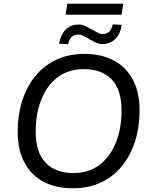

<svg xmlns="http://www.w3.org/2000/svg" viewBox="-20 -1004 811 1033"><path d="M371 9Q281 9 214.5 -26Q148 -61 111.5 -129.5Q75 -198 75 -295Q75 -384 99 -460.5Q123 -537 169.5 -594Q216 -651 282.5 -682.5Q349 -714 435 -714Q525 -714 591.5 -679Q658 -644 694.5 -576Q731 -508 731 -411Q731 -321 707 -244.5Q683 -168 636.5 -111Q590 -54 523.5 -22.5Q457 9 371 9ZM373 -73Q458 -73 515.5 -117Q573 -161 603.5 -237Q634 -313 634 -410Q634 -522 580.5 -577Q527 -632 432 -632Q348 -632 290.5 -588.5Q233 -545 202.5 -469Q172 -393 172 -296Q172 -183 226 -128Q280 -73 373 -73ZM333 -925 342 -984H643L634 -925ZM532 -767Q511 -767 492.5 -776Q474 -785 457 -795Q443 -804 429 -811Q415 -818 401 -818Q379 -818 366 -805.5Q353 -793 346 -766L298 -769Q304 -803 318.5 -826Q333 -849 354.5 -860.5Q376 -872 403 -872Q423 -872 441 -863Q459 -854 476 -844Q491 -836 505 -828.5Q519 -821 532 -821Q555 -821 567.5 -833.5Q580 -846 587 -873L635 -870Q627 -819 599 -793Q571 -767 532 -767Z"/></svg>

Font: Nunito Sans 12pt ExtraLight 12pt Medium
Style: Italic
Weight: 500
Italic angle: -9°
Version: Version 3.101;gftools[0.9.27]